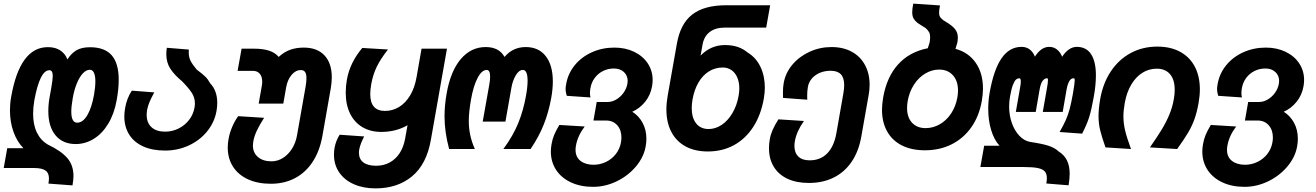

<svg xmlns="http://www.w3.org/2000/svg" viewBox="-54 -819 7274 1061"><path d="M216.5 167Q216.5 136 196.8 122.8Q177 109.5 134 109.5H-33.5L-14 0H75.5Q40.5 -35 20.8 -89.8Q1 -144.5 1 -209.5Q1 -246.5 7.5 -282.5Q55.5 -558.5 210.5 -558.5Q252.5 -558.5 279.8 -540Q307 -521.5 318.5 -490.5Q339.5 -524 368.2 -541Q397 -558 443.5 -558Q524 -558 563 -513.8Q602 -469.5 602 -378.5Q602 -328 591 -266.5Q577.5 -190.5 544.2 -135.5Q511 -80.5 464.2 -51.8Q417.5 -23 364.5 -23Q293 -23 253 -71Q213 -119 213 -205Q213 -243 220 -281.5L229 -331.5Q237.5 -380 237.5 -399Q237.5 -431 219 -431Q166 -431 135.5 -263Q129 -225.5 129 -190.5Q129 -129 150.2 -85.8Q171.5 -42.5 211.5 -19.5Q284 15 318 54.5Q352 94 352 153.5Q352 175.5 346.5 205.5L213.5 195.5Q216.5 180 216.5 167ZM465.5 -295Q473 -338 473 -369Q473 -400 465.2 -416.8Q457.5 -433.5 442.5 -433.5Q422.5 -433.5 404 -413.8Q385.5 -394 370.8 -358.5Q356 -323 348 -277Q340 -230.5 340 -202.5Q340 -141 372.5 -141Q404 -141 428.5 -182.5Q453 -224 465.5 -295Z M633 -175.5Q633 -198 637.5 -222.5Q641.5 -247 651 -272.2Q660.5 -297.5 674.5 -318L798.5 -308.5Q781 -276 772.2 -255.2Q763.5 -234.5 759 -212.5Q756.5 -196 756.5 -184.5Q756.5 -140.5 783.2 -116Q810 -91.5 858.5 -91.5Q898 -91.5 932.8 -108.8Q967.5 -126 991 -156.5Q1014.5 -187 1021 -225.5Q1023 -236 1023 -248Q1023 -278.5 1006.8 -304.5Q990.5 -330.5 951.5 -370.5Q910 -404.5 887.5 -439Q865 -473.5 865 -520Q865 -536.5 868 -555L989.5 -545Q989 -539.5 989 -529Q989 -504 998.5 -484.2Q1008 -464.5 1033 -434.5Q1067 -409 1081.2 -394.8Q1095.5 -380.5 1107.5 -358.5Q1146.5 -318 1146.5 -251Q1146.5 -227.5 1142.5 -206Q1131.5 -143.5 1091 -93.5Q1050.5 -43.5 989.5 -15.2Q928.5 13 858 13Q788 13 737.5 -9.8Q687 -32.5 660 -75.2Q633 -118 633 -175.5Z M1204.5 -4Q1204.5 -26.5 1209 -51Q1214.5 -82.5 1228 -115.2Q1241.5 -148 1262 -177L1405.5 -168Q1379.5 -127.5 1365 -96.5Q1350.5 -65.5 1345.5 -36Q1343.5 -22 1343.5 -15.5Q1343.5 24.5 1371.2 48.5Q1399 72.5 1446.5 72.5Q1480 72.5 1509.8 53.8Q1539.5 35 1560 2.2Q1580.5 -30.5 1587.5 -72L1635 -341.5Q1639.5 -368.5 1639.5 -386.5Q1639.5 -410.5 1631.8 -421.2Q1624 -432 1608.5 -432Q1580.5 -432 1558 -406Q1535.5 -380 1527.5 -337.5L1511.5 -246.5H1375.5L1393 -345.5Q1395 -356 1395 -368Q1395 -396 1381.2 -411.8Q1367.5 -427.5 1344 -427.5H1259L1281 -550H1350.5Q1399.5 -550 1433 -539Q1466.5 -528 1486 -504.5Q1517.5 -533 1551 -544.5Q1584.5 -556 1624.5 -556Q1699 -556 1739.2 -512.8Q1779.5 -469.5 1779.5 -391.5Q1779.5 -365.5 1774 -331.5L1727.5 -67Q1712.5 16 1673.8 75.2Q1635 134.5 1576 165.5Q1517 196.5 1442.5 196.5Q1370 196.5 1316.2 171.8Q1262.5 147 1233.5 101.8Q1204.5 56.5 1204.5 -4Z M1791.5 35.5Q1791.5 15.5 1795 -3.5Q1802.5 -42.5 1823 -74.5L1958.5 -65Q1937.5 -25 1931.5 5Q1929.5 14.5 1929.5 25Q1929.5 60 1954 78.5Q1978.5 97 2025 97Q2066 97 2099.5 78.8Q2133 60.5 2154.8 26.8Q2176.5 -7 2184.5 -52L2198 -127Q2167.5 -109 2130.5 -99.5Q2093.5 -90 2053.5 -90Q1993.5 -90 1949 -116.2Q1904.5 -142.5 1880.5 -191.5Q1856.5 -240.5 1856.5 -307Q1856.5 -342.5 1863 -379.5Q1880 -473.5 1948 -554L2090 -545.5Q2049.5 -494 2028.2 -450.5Q2007 -407 1997.5 -354Q1992 -322 1992 -299Q1992 -206 2073.5 -206Q2114.5 -206 2150.2 -227.2Q2186 -248.5 2211.8 -290.8Q2237.5 -333 2248 -393L2275.5 -550H2416L2327 -46Q2303.5 88.5 2223.2 155.2Q2143 222 2021 222Q1954 222 1902 199.2Q1850 176.5 1820.8 134.2Q1791.5 92 1791.5 35.5Z M2402.5 -176Q2402.5 -237.5 2414 -301.5Q2435.5 -425.5 2492 -492.2Q2548.5 -559 2630 -559Q2704 -559 2734 -504.5Q2780.5 -559 2851 -559Q2922.5 -559 2961.8 -508.8Q3001 -458.5 3001 -368Q3001 -329 2992.5 -279.5Q2978 -199 2950.8 -130.8Q2923.5 -62.5 2878 4.5H2727.5Q2782 -69.5 2810.2 -139.5Q2838.5 -209.5 2852.5 -289Q2861.5 -338.5 2861.5 -373Q2861.5 -402 2855 -417.2Q2848.5 -432.5 2836 -432.5Q2814 -432.5 2796.8 -403.8Q2779.5 -375 2772.5 -336.5L2739 -147H2613.5L2649 -346.5Q2654.5 -375.5 2654.5 -396Q2654.5 -432.5 2635.5 -432.5Q2608.5 -432.5 2585.2 -388.2Q2562 -344 2549 -270Q2536.5 -199 2536.5 -151Q2536.5 -111 2544.5 -73Q2552.5 -35 2570 4.5H2428Q2402.5 -89.5 2402.5 -176Z M2990 18Q2990 -0.5 2994 -23Q2998.5 -49 3007.8 -72Q3017 -95 3037 -128.5L3177 -120Q3137.5 -67.5 3128.5 -13Q3126.5 -2.5 3126.5 9Q3126.5 49 3154 70.2Q3181.5 91.5 3226.5 91.5Q3261 91.5 3293.2 76.5Q3325.5 61.5 3348 33.5Q3370.5 5.5 3377.5 -32Q3380 -48 3380 -59Q3380 -101 3356.8 -127Q3333.5 -153 3295.5 -153H3225.5L3243.5 -255.5H3304.5Q3328 -255.5 3351.2 -269Q3374.5 -282.5 3391.2 -305.5Q3408 -328.5 3413 -356Q3414.5 -363.5 3414.5 -371.5Q3414.5 -402 3393.5 -421.2Q3372.5 -440.5 3338.5 -440.5Q3306.5 -440.5 3279 -427Q3251.5 -413.5 3233 -389Q3214.5 -364.5 3209 -333Q3208.5 -331 3207.2 -322.5Q3206 -314 3206 -305Q3206 -293.5 3209 -280.5L3078 -289.5Q3077 -293.5 3074.2 -304.5Q3071.5 -315.5 3071.5 -327.5Q3071.5 -338 3074.5 -353.5Q3084.5 -412.5 3122 -458.5Q3159.5 -504.5 3216.8 -530.2Q3274 -556 3341 -556Q3402 -556 3450.2 -532.8Q3498.5 -509.5 3525.5 -468.8Q3552.5 -428 3552.5 -377Q3552.5 -361 3549.5 -343.5Q3541 -293.5 3511 -256.5Q3481 -219.5 3440 -201.5Q3476 -179 3497 -140.2Q3518 -101.5 3518 -52Q3518 -33 3514 -10Q3503.5 49.5 3460.2 101Q3417 152.5 3353.8 183Q3290.5 213.5 3223.5 213.5Q3154 213.5 3101 188.8Q3048 164 3019 119.8Q2990 75.5 2990 18Z M3628.5 -214.5Q3628.5 -248.5 3635.5 -289.5L3686.5 -578Q3706 -688.5 3772 -739.2Q3838 -790 3959 -790H4202L4180 -666.5H3951.5Q3899.5 -666.5 3868 -642.2Q3836.5 -618 3828.5 -573.5L3817.5 -512Q3874.5 -570 3952 -570Q3992.5 -570 4023 -559.5Q4053.5 -549 4078.5 -528Q4123.5 -501 4148 -450.2Q4172.5 -399.5 4172.5 -335Q4172.5 -307.5 4167 -274.5Q4151 -183.5 4108.5 -117.8Q4066 -52 4002 -17Q3938 18 3857.5 18Q3785.5 18 3734 -10.2Q3682.5 -38.5 3655.5 -90.8Q3628.5 -143 3628.5 -214.5ZM4027.5 -289Q4031.5 -312 4031.5 -330Q4031.5 -364.5 4020.2 -390.8Q4009 -417 3988.2 -431.5Q3967.5 -446 3940 -446Q3898 -446 3863.5 -424.5Q3829 -403 3805.8 -363.2Q3782.5 -323.5 3773 -269.5Q3768.5 -244 3768.5 -221.5Q3768.5 -168 3793 -137Q3817.5 -106 3862 -106Q3900 -106 3934.5 -129.2Q3969 -152.5 3993.5 -194.2Q4018 -236 4027.5 -289Z M4195.5 0Q4195.5 -24.5 4200 -50.5Q4204.5 -76 4215.8 -101.5Q4227 -127 4247.5 -159.5L4388.5 -150.5Q4368 -121 4355.8 -94Q4343.5 -67 4338.5 -39Q4336 -24 4336 -13Q4336 25 4357.5 46Q4379 67 4420 67Q4479.5 67 4517 28.8Q4554.5 -9.5 4567.5 -81L4606.5 -303Q4611 -328.5 4611 -348.5Q4611 -389 4592.5 -408.5Q4574 -428 4536 -428Q4504 -428 4477 -416.8Q4450 -405.5 4432.5 -385.2Q4415 -365 4410.5 -339Q4406.5 -316 4406.5 -291Q4406.5 -276.5 4407 -268L4273 -278L4272.5 -308Q4272.5 -336.5 4277 -361.5Q4287 -417 4325 -462Q4363 -507 4420 -533Q4477 -559 4541 -559Q4605.5 -559 4653 -533Q4700.5 -507 4726 -459.8Q4751.5 -412.5 4751.5 -351Q4751.5 -322.5 4746.5 -295.5L4705.5 -63.5Q4691 18 4652 75.2Q4613 132.5 4553 162.2Q4493 192 4415.5 192Q4347 192 4297.5 168.8Q4248 145.5 4221.8 102.2Q4195.5 59 4195.5 0Z M4820 -213Q4820 -242 4826.5 -281Q4846.5 -394 4908.8 -463Q4971 -532 5073 -552.5L5083 -583.5Q5086 -601.5 5086 -614Q5086 -629.5 5080.5 -640.5Q5075 -651.5 5061 -664Q5029 -683 5015.5 -693.2Q5002 -703.5 4994.5 -716.8Q4987 -730 4987 -751.5Q4987 -769 4992.5 -799L5140.5 -789Q5135.5 -763.5 5135.5 -749Q5135.5 -735 5139.5 -727.8Q5143.5 -720.5 5150 -715Q5156.5 -709.5 5159 -707Q5189.5 -689.5 5206.5 -675.2Q5223.5 -661 5231.2 -646Q5239 -631 5239 -611Q5239 -600.5 5236.5 -584L5226 -549Q5297.5 -530 5337.8 -472.2Q5378 -414.5 5378 -329.5Q5378 -300 5371.5 -261Q5356.5 -176.5 5313.2 -115.2Q5270 -54 5204.2 -21.2Q5138.5 11.5 5057.5 11.5Q4983.5 11.5 4930.2 -15.2Q4877 -42 4848.5 -92.5Q4820 -143 4820 -213ZM5236.5 -281Q5240 -300 5240 -318.5Q5240 -372 5211.8 -403.2Q5183.5 -434.5 5136 -434.5Q5095.5 -434.5 5058.8 -412.5Q5022 -390.5 4996.5 -351Q4971 -311.5 4962 -261Q4958.5 -242 4958.5 -222.5Q4958.5 -170 4986.2 -140.5Q5014 -111 5061 -111Q5102 -111 5139 -132Q5176 -153 5201.8 -191.8Q5227.5 -230.5 5236.5 -281Z M5731 165Q5731 142 5719.8 128.8Q5708.5 115.5 5681.5 109.8Q5654.5 104 5604.5 104H5363.5L5384.5 -13.5H5469.5Q5439 -47 5423 -100.8Q5407 -154.5 5407 -217.5Q5407 -261.5 5414.5 -305Q5437 -433.5 5480.5 -496.8Q5524 -560 5591 -560Q5618 -560 5636.5 -545.5Q5655 -531 5665 -506Q5699.5 -560 5743.5 -560Q5769 -560 5787.2 -545.2Q5805.5 -530.5 5815.5 -505.5Q5851.5 -560 5896.5 -560Q5948.5 -560 5975.2 -519.8Q6002 -479.5 6002 -402Q6002 -349 5990.5 -285.5Q5977.5 -212.5 5965 -172.2Q5952.5 -132 5926 -80.5L5801.5 -89.5Q5823.5 -128.5 5835.8 -156Q5848 -183.5 5856.8 -216Q5865.5 -248.5 5875 -301.5Q5885 -360 5885 -375Q5885 -382.5 5883.2 -384.5Q5881.5 -386.5 5877.5 -386.5Q5864.5 -386.5 5855 -370.5Q5845.5 -354.5 5840 -324.5L5818.5 -200.5H5708.5L5732 -334.5Q5737 -361 5737 -375.5Q5737 -382.5 5735.8 -384.5Q5734.5 -386.5 5731.5 -386.5Q5719 -386.5 5708 -372.8Q5697 -359 5691 -324.5L5669.5 -200.5H5559.5L5583 -334.5Q5587 -355 5587 -369Q5587 -386.5 5579 -386.5Q5569.5 -386.5 5561.2 -380Q5553 -373.5 5544 -351.2Q5535 -329 5527.5 -285.5Q5522.5 -259 5522.5 -231Q5522.5 -181 5537.8 -138.5Q5553 -96 5579.2 -68.5Q5605.5 -41 5637.5 -35Q5708 -24.5 5742.2 -12.8Q5776.5 -1 5795.5 17.5Q5826.5 36.5 5841.8 66.8Q5857 97 5857 141.5Q5857 170 5851 205L5728 195Q5731 178.5 5731 165Z M6016.5 -178Q6016.5 -216.5 6025.5 -270.5Q6041 -359.5 6084.8 -425Q6128.5 -490.5 6194.5 -526Q6260.5 -561.5 6341.5 -561.5Q6414.5 -561.5 6467.5 -532.8Q6520.5 -504 6548.5 -450.8Q6576.5 -397.5 6576.5 -325Q6576.5 -291 6569.5 -250.5Q6560.5 -199.5 6547 -161.5Q6533.5 -123.5 6511.8 -86.5Q6490 -49.5 6451 4.5L6300.5 -4.5Q6341 -62.5 6366 -103.8Q6391 -145 6408 -186Q6425 -227 6432.5 -270.5Q6437.5 -297.5 6437.5 -322.5Q6437.5 -379 6411.5 -409.2Q6385.5 -439.5 6338 -439.5Q6295.5 -439.5 6259 -416.8Q6222.5 -394 6197.2 -351.2Q6172 -308.5 6161.5 -250.5Q6154 -208.5 6154 -175.5Q6154 -137.5 6163.5 -97.5Q6173 -57.5 6196 4.5L6055 -4.5Q6034.5 -62.5 6025.5 -99.5Q6016.5 -136.5 6016.5 -178Z M6590 18Q6590 -0.5 6594 -23Q6598.5 -49 6607.8 -72Q6617 -95 6637 -128.5L6777 -120Q6737.5 -67.5 6728.5 -13Q6726.5 -2.5 6726.5 9Q6726.5 49 6754 70.2Q6781.5 91.5 6826.5 91.5Q6861 91.5 6893.2 76.5Q6925.5 61.5 6948 33.5Q6970.5 5.5 6977.5 -32Q6980 -48 6980 -59Q6980 -101 6956.8 -127Q6933.5 -153 6895.5 -153H6825.5L6843.5 -255.5H6904.5Q6928 -255.5 6951.2 -269Q6974.5 -282.5 6991.2 -305.5Q7008 -328.5 7013 -356Q7014.5 -363.5 7014.5 -371.5Q7014.5 -402 6993.5 -421.2Q6972.5 -440.5 6938.5 -440.5Q6906.5 -440.5 6879 -427Q6851.5 -413.5 6833 -389Q6814.5 -364.5 6809 -333Q6808.5 -331 6807.2 -322.5Q6806 -314 6806 -305Q6806 -293.5 6809 -280.5L6678 -289.5Q6677 -293.5 6674.2 -304.5Q6671.5 -315.5 6671.5 -327.5Q6671.5 -338 6674.5 -353.5Q6684.5 -412.5 6722 -458.5Q6759.5 -504.5 6816.8 -530.2Q6874 -556 6941 -556Q7002 -556 7050.2 -532.8Q7098.5 -509.5 7125.5 -468.8Q7152.5 -428 7152.5 -377Q7152.5 -361 7149.5 -343.5Q7141 -293.5 7111 -256.5Q7081 -219.5 7040 -201.5Q7076 -179 7097 -140.2Q7118 -101.5 7118 -52Q7118 -33 7114 -10Q7103.5 49.5 7060.2 101Q7017 152.5 6953.8 183Q6890.5 213.5 6823.5 213.5Q6754 213.5 6701 188.8Q6648 164 6619 119.8Q6590 75.5 6590 18Z"/></svg>

Font: JuliaMono ExtraBoldItalic
Style: Regular
Weight: 800
Italic angle: -9°
Monospace: yes
Designer: cormullion
Foundry: corm
Version: Version 0.049; ttfautohint (v1.8.4)